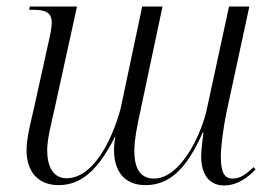

<svg xmlns="http://www.w3.org/2000/svg" viewBox="-20 -556 823 586"><path d="M664 10C705 10 737 -15 760 -39L754 -46C733 -26 715 -11 689 -11C666 -11 654 -29 654 -77C654 -107 661 -163 671 -212L741 -536H679L610 -217C592 -141 530 -11 450 -11C403 -11 390 -50 390 -95C390 -130 400 -179 408 -215L476 -536H414L348 -224C320 -121 262 -12 183 -12C142 -12 124 -48 124 -98C124 -131 137 -181 147 -226L215 -536H71L69 -526H83C118 -526 138 -518 138 -487C138 -474 134 -451 127 -422L83 -223C74 -184 61 -134 61 -97C61 -37 92 9 159 9C228 9 280 -37 331 -139H332C330 -128 328 -112 328 -98C328 -39 355 9 424 9C498 9 550 -41 599 -152H601C598 -129 594 -97 594 -79C594 -24 618 10 664 10Z"/></svg>

Font: Noto Serif Display SemiCondensed Light
Style: Italic
Weight: 300
Width: 4
Italic angle: -12°
Designer: Monotype Design Team
Foundry: Monotype Imaging Inc.
Version: Version 2.009